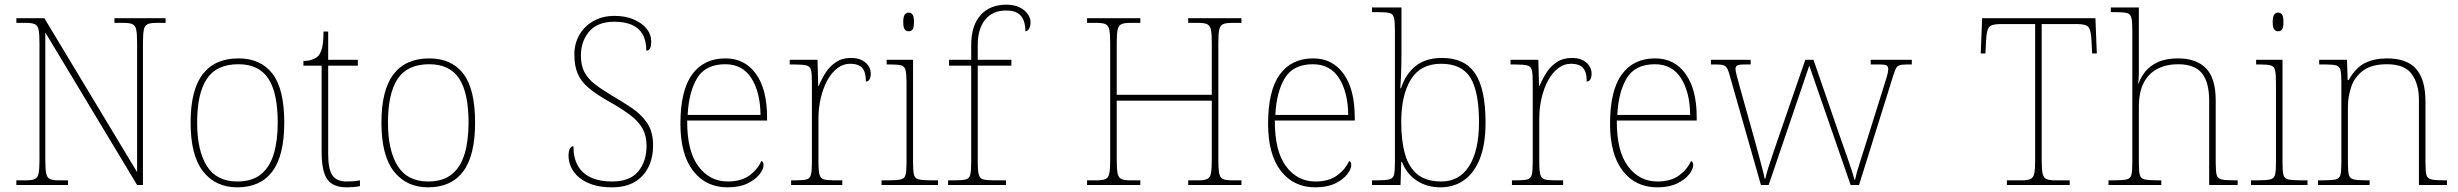

<svg xmlns="http://www.w3.org/2000/svg" viewBox="-20 -792 10523 822"><path d="M50 0V-20H93Q118 -20 130 -26Q142 -32 145.5 -51Q149 -70 149 -108V-606Q149 -645 145.5 -663.5Q142 -682 130 -688Q118 -694 93 -694H50V-714H170L567 -55V-606Q567 -645 563.5 -663.5Q560 -682 548 -688Q536 -694 511 -694H470V-714H689V-694H648Q623 -694 611 -688Q599 -682 595.5 -663.5Q592 -645 592 -606V0H567L174 -653V-108Q174 -70 177.5 -51Q181 -32 193 -26Q205 -20 230 -20H271V0Z M996 10Q903 10 849.5 -58Q796 -126 796 -267Q796 -407 848 -474.5Q900 -542 1001 -542Q1096 -542 1146.5 -476.5Q1197 -411 1197 -267Q1197 -126 1146 -58Q1095 10 996 10ZM996 -15Q1060 -15 1098 -46.5Q1136 -78 1152.5 -134.5Q1169 -191 1169 -267Q1169 -395 1128.5 -456Q1088 -517 1001 -517Q907 -517 865.5 -454.5Q824 -392 824 -267Q824 -148 865.5 -81.5Q907 -15 996 -15Z M1464 10Q1406 10 1381.5 -24Q1357 -58 1357 -141V-511H1279V-531Q1300 -531 1315.5 -536.5Q1331 -542 1341 -551Q1351 -560 1358 -584Q1365 -608 1365 -657H1385V-536H1512V-511H1385V-132Q1385 -68 1403 -41.5Q1421 -15 1463 -15Q1480 -15 1492.5 -16Q1505 -17 1521 -20V5Q1505 8 1491.5 9Q1478 10 1464 10Z M1813 10Q1720 10 1666.5 -58Q1613 -126 1613 -267Q1613 -407 1665 -474.5Q1717 -542 1818 -542Q1913 -542 1963.5 -476.5Q2014 -411 2014 -267Q2014 -126 1963 -58Q1912 10 1813 10ZM1813 -15Q1877 -15 1915 -46.5Q1953 -78 1969.5 -134.5Q1986 -191 1986 -267Q1986 -395 1945.5 -456Q1905 -517 1818 -517Q1724 -517 1682.5 -454.5Q1641 -392 1641 -267Q1641 -148 1682.5 -81.5Q1724 -15 1813 -15Z M2600 10Q2552 10 2517 -1.5Q2482 -13 2459 -32.5Q2436 -52 2425 -76.5Q2414 -101 2414 -126Q2414 -138 2416.5 -147Q2419 -156 2423.5 -161Q2428 -166 2435 -166Q2435 -116 2454 -82.5Q2473 -49 2510 -32Q2547 -15 2600 -15Q2677 -15 2712.5 -58Q2748 -101 2748 -168Q2748 -209 2732 -239.5Q2716 -270 2680.5 -297.5Q2645 -325 2588 -357Q2535 -387 2502 -414Q2469 -441 2454 -475Q2439 -509 2439 -559Q2439 -605 2460 -642Q2481 -679 2520 -701.5Q2559 -724 2611 -724Q2657 -724 2692.5 -709Q2728 -694 2748 -669.5Q2768 -645 2768 -614Q2768 -595 2763 -585Q2758 -575 2747 -575Q2747 -618 2731 -645.5Q2715 -673 2684.5 -686Q2654 -699 2610 -699Q2539 -699 2503 -657.5Q2467 -616 2467 -554Q2467 -511 2482.5 -482.5Q2498 -454 2527 -431.5Q2556 -409 2598 -384Q2644 -357 2684.5 -330Q2725 -303 2750.5 -265.5Q2776 -228 2776 -169Q2776 -118 2756.5 -77.5Q2737 -37 2698 -13.5Q2659 10 2600 10Z M3095 10Q3002 10 2947.5 -60.5Q2893 -131 2893 -262Q2893 -404 2943 -473Q2993 -542 3086 -542Q3169 -542 3216.5 -475.5Q3264 -409 3264 -290V-276H2922Q2921 -146 2969.5 -80.5Q3018 -15 3096 -15Q3153 -15 3188 -40.5Q3223 -66 3240 -103Q3245 -100 3247 -96Q3249 -92 3249 -85Q3249 -68 3231.5 -45.5Q3214 -23 3180 -6.5Q3146 10 3095 10ZM3236 -300Q3235 -397 3197 -457Q3159 -517 3085 -517Q3001 -517 2965 -458Q2929 -399 2924 -300Z M3367 0V-20H3389Q3419 -20 3433.5 -24Q3448 -28 3452 -44.5Q3456 -61 3456 -98V-442Q3456 -477 3452 -492.5Q3448 -508 3432 -512Q3416 -516 3379 -516H3361V-536H3480L3483 -424H3485Q3497 -453 3514.5 -480.5Q3532 -508 3559 -526Q3586 -544 3624 -544Q3662 -544 3685 -524.5Q3708 -505 3708 -476Q3708 -463 3703 -453Q3698 -443 3687 -443Q3687 -472 3679.5 -488.5Q3672 -505 3657 -512Q3642 -519 3619 -519Q3590 -519 3565 -500Q3540 -481 3522 -448Q3504 -415 3494 -372.5Q3484 -330 3484 -284V-98Q3484 -61 3488.5 -44.5Q3493 -28 3507 -24Q3521 -20 3551 -20H3586V0Z M3754 0V-20H3784Q3821 -20 3837 -24Q3853 -28 3857 -43.5Q3861 -59 3861 -94V-438Q3861 -475 3857 -491.5Q3853 -508 3838.5 -512Q3824 -516 3794 -516H3776V-536H3889V-94Q3889 -59 3893 -43.5Q3897 -28 3913.5 -24Q3930 -20 3966 -20H3996V0ZM3870 -658Q3860 -658 3853.5 -666Q3847 -674 3847 -698Q3847 -721 3853.5 -729.5Q3860 -738 3870 -738Q3881 -738 3887 -729.5Q3893 -721 3893 -698Q3893 -674 3887 -666Q3881 -658 3870 -658Z M4039 0V-20H4071Q4101 -20 4115.5 -24Q4130 -28 4134 -44.5Q4138 -61 4138 -98V-511H4043V-536H4138V-600Q4138 -682 4178 -727Q4218 -772 4289 -772Q4321 -772 4344 -761Q4367 -750 4379.5 -732.5Q4392 -715 4392 -697Q4392 -684 4388.5 -675Q4385 -666 4380 -662Q4375 -658 4370 -658Q4370 -683 4363 -703Q4356 -723 4338.5 -735Q4321 -747 4287 -747Q4229 -747 4197.5 -707.5Q4166 -668 4166 -600V-536H4310V-511H4166V-98Q4166 -61 4170.5 -44.5Q4175 -28 4189 -24Q4203 -20 4233 -20H4287V0Z M4634 0V-20H4677Q4702 -20 4714 -26Q4726 -32 4729.5 -51Q4733 -70 4733 -108V-606Q4733 -645 4729.5 -663.5Q4726 -682 4714 -688Q4702 -694 4677 -694H4634V-714H4862V-694H4817Q4792 -694 4780 -688Q4768 -682 4764.5 -663.5Q4761 -645 4761 -606V-386H5168V-606Q5168 -645 5164.5 -663.5Q5161 -682 5149 -688Q5137 -694 5112 -694H5067V-714H5295V-694H5252Q5227 -694 5215 -688Q5203 -682 5199.5 -663.5Q5196 -645 5196 -606V-108Q5196 -70 5199.5 -51Q5203 -32 5215 -26Q5227 -20 5252 -20H5295V0H5067V-20H5112Q5137 -20 5149 -26Q5161 -32 5164.5 -51Q5168 -70 5168 -108V-361H4761V-108Q4761 -70 4764.5 -51Q4768 -32 4780 -26Q4792 -20 4817 -20H4862V0Z M5611 10Q5518 10 5463.5 -60.5Q5409 -131 5409 -262Q5409 -404 5459 -473Q5509 -542 5602 -542Q5685 -542 5732.5 -475.5Q5780 -409 5780 -290V-276H5438Q5437 -146 5485.5 -80.5Q5534 -15 5612 -15Q5669 -15 5704 -40.5Q5739 -66 5756 -103Q5761 -100 5763 -96Q5765 -92 5765 -85Q5765 -68 5747.5 -45.5Q5730 -23 5696 -6.5Q5662 10 5611 10ZM5752 -300Q5751 -397 5713 -457Q5675 -517 5601 -517Q5517 -517 5481 -458Q5445 -399 5440 -300Z M6147 10Q6090 10 6046.5 -18Q6003 -46 5982 -99H5979L5976 0H5854V-20H5875Q5912 -20 5928 -24Q5944 -28 5948 -43.5Q5952 -59 5952 -94V-662Q5952 -699 5948 -715.5Q5944 -732 5929.5 -736Q5915 -740 5885 -740H5854V-760H5980V-560Q5980 -541 5979.5 -515.5Q5979 -490 5978 -463.5Q5977 -437 5975 -414H5978Q5998 -476 6041.5 -510Q6085 -544 6154 -544Q6250 -544 6295 -478Q6340 -412 6340 -267Q6340 -175 6316 -113.5Q6292 -52 6248.5 -21Q6205 10 6147 10ZM6151 -15Q6228 -15 6270 -81.5Q6312 -148 6312 -270Q6312 -400 6275 -459.5Q6238 -519 6150 -519Q6062 -519 6020.5 -452Q5979 -385 5979 -269Q5979 -190 5995 -133Q6011 -76 6048.5 -45.5Q6086 -15 6151 -15Z M6453 0V-20H6475Q6505 -20 6519.5 -24Q6534 -28 6538 -44.5Q6542 -61 6542 -98V-442Q6542 -477 6538 -492.5Q6534 -508 6518 -512Q6502 -516 6465 -516H6447V-536H6566L6569 -424H6571Q6583 -453 6600.5 -480.5Q6618 -508 6645 -526Q6672 -544 6710 -544Q6748 -544 6771 -524.5Q6794 -505 6794 -476Q6794 -463 6789 -453Q6784 -443 6773 -443Q6773 -472 6765.5 -488.5Q6758 -505 6743 -512Q6728 -519 6705 -519Q6676 -519 6651 -500Q6626 -481 6608 -448Q6590 -415 6580 -372.5Q6570 -330 6570 -284V-98Q6570 -61 6574.5 -44.5Q6579 -28 6593 -24Q6607 -20 6637 -20H6672V0Z M7075 10Q6982 10 6927.5 -60.5Q6873 -131 6873 -262Q6873 -404 6923 -473Q6973 -542 7066 -542Q7149 -542 7196.5 -475.5Q7244 -409 7244 -290V-276H6902Q6901 -146 6949.5 -80.5Q6998 -15 7076 -15Q7133 -15 7168 -40.5Q7203 -66 7220 -103Q7225 -100 7227 -96Q7229 -92 7229 -85Q7229 -68 7211.5 -45.5Q7194 -23 7160 -6.5Q7126 10 7075 10ZM7216 -300Q7215 -397 7177 -457Q7139 -517 7065 -517Q6981 -517 6945 -458Q6909 -399 6904 -300Z M7387 -463Q7381 -487 7375 -498Q7369 -509 7359 -512.5Q7349 -516 7328 -516H7305V-536H7475V-516H7448Q7423 -516 7416.5 -511Q7410 -506 7410 -496Q7410 -488 7416.5 -464Q7423 -440 7427 -425L7490 -200Q7497 -176 7506 -141.5Q7515 -107 7523.5 -75.5Q7532 -44 7535 -27H7538Q7541 -44 7551.5 -77Q7562 -110 7574.5 -146Q7587 -182 7595 -206L7709 -536H7744L7852 -223Q7858 -205 7868 -177Q7878 -149 7888.5 -119Q7899 -89 7907.5 -63Q7916 -37 7919 -23H7922Q7927 -48 7942.5 -96Q7958 -144 7977 -205L8047 -428Q8054 -449 8059 -467Q8064 -485 8064 -496Q8064 -506 8058 -511Q8052 -516 8026 -516H7989V-536H8165V-516H8143Q8123 -516 8112.5 -512.5Q8102 -509 8097 -499Q8092 -489 8085 -467L7939 0H7903L7726 -511L7552 0H7519Z M8572 0V-20H8637Q8662 -20 8674 -26Q8686 -32 8689.5 -51Q8693 -70 8693 -108V-689H8544Q8505 -689 8495 -675Q8485 -661 8483 -620L8480 -563H8460L8466 -714H8951L8957 -563H8937L8934 -620Q8932 -661 8922 -675Q8912 -689 8873 -689H8721V-108Q8721 -70 8724.5 -51Q8728 -32 8740 -26Q8752 -20 8777 -20H8841V0Z M9007 0V-20H9032Q9069 -20 9085 -24Q9101 -28 9105 -43.5Q9109 -59 9109 -94V-662Q9109 -699 9105 -715.5Q9101 -732 9086.5 -736Q9072 -740 9042 -740H9017V-760H9137V-482Q9137 -474 9136.5 -465Q9136 -456 9135.5 -448.5Q9135 -441 9134 -435H9136Q9145 -461 9164.5 -485.5Q9184 -510 9218.5 -526Q9253 -542 9305 -542Q9383 -542 9424.5 -499.5Q9466 -457 9466 -362V-94Q9466 -59 9470 -43.5Q9474 -28 9490.5 -24Q9507 -20 9543 -20H9560V0H9438V-360Q9438 -441 9406.5 -479Q9375 -517 9305 -517Q9255 -517 9217 -497.5Q9179 -478 9158 -438Q9137 -398 9137 -334V-94Q9137 -59 9141 -43.5Q9145 -28 9161.5 -24Q9178 -20 9214 -20H9233V0Z M9617 0V-20H9647Q9684 -20 9700 -24Q9716 -28 9720 -43.5Q9724 -59 9724 -94V-438Q9724 -475 9720 -491.5Q9716 -508 9701.5 -512Q9687 -516 9657 -516H9639V-536H9752V-94Q9752 -59 9756 -43.5Q9760 -28 9776.5 -24Q9793 -20 9829 -20H9859V0ZM9733 -658Q9723 -658 9716.5 -666Q9710 -674 9710 -698Q9710 -721 9716.5 -729.5Q9723 -738 9733 -738Q9744 -738 9750 -729.5Q9756 -721 9756 -698Q9756 -674 9750 -666Q9744 -658 9733 -658Z M9904 0V-20H9927Q9964 -20 9980 -24Q9996 -28 10000 -43.5Q10004 -59 10004 -94V-442Q10004 -477 10000 -492.5Q9996 -508 9981.5 -512Q9967 -516 9937 -516H9909V-536H10028L10031 -449H10035Q10065 -502 10104.5 -522Q10144 -542 10199 -542Q10285 -542 10324.5 -496.5Q10364 -451 10364 -357V-94Q10364 -59 10368 -43.5Q10372 -28 10388.5 -24Q10405 -20 10441 -20H10456V0H10336V-365Q10336 -432 10305.5 -474.5Q10275 -517 10199 -517Q10134 -517 10097.5 -490Q10061 -463 10046.5 -421Q10032 -379 10032 -334V-94Q10032 -59 10036 -43.5Q10040 -28 10056.5 -24Q10073 -20 10109 -20H10125V0Z"/></svg>

Font: Noto Serif Hebrew Thin
Style: Regular
Weight: 250
Version: Version 2.003